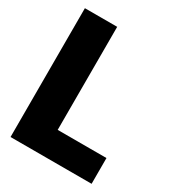

<svg xmlns="http://www.w3.org/2000/svg" viewBox="-194 -945 979 1065"><g transform="rotate(30 295.5 -412.5)"><path d="M242.7 -825H35.9V0H555.1V-165H242.7Z"/></g></svg>

Font: Hussar
Style: BdWide
Weight: 700
Foundry: Cannot Into Space Fonts
Version: Version 2.00